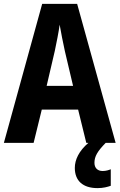

<svg xmlns="http://www.w3.org/2000/svg" viewBox="-20 -735 616 988"><path d="M424 0H435C386 42 365 87 365 129C365 195 406 233 482 233C511 233 533 227 550 221V136C540 140 526 145 508 145C482 145 466 129 466 103C466 70 481 44 524 0H575L377 -715H197L0 0H153L195 -171H382ZM314 -471 356 -293H220L262 -473C271 -516 282 -570 287 -608C293 -571 305 -513 314 -471Z"/></svg>

Font: Noto Sans Georgian Condensed Bold
Style: Regular
Weight: 700
Width: 3
Designer: Monotype Design Team, Akaki Razmadze
Foundry: Google LLC
Version: Version 2.005